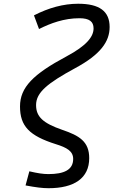

<svg xmlns="http://www.w3.org/2000/svg" viewBox="-20 -762 626 1016"><path d="M236.8 233.9C372.6 233.9 452.1 181.2 452.1 74.7C452.1 -13.2 399.4 -44.4 310.1 -74.7C207 -110.4 170.9 -144.5 170.9 -206.1C170.9 -272.5 230.5 -321.3 377.9 -401.4C512.2 -473.6 560.1 -542 560.1 -619.1C560.1 -702.6 506.3 -742.2 393.6 -742.2C315.4 -742.2 237.8 -720.7 159.7 -680.7L186.5 -608.4C248 -639.2 318.8 -665.5 400.4 -665.5C452.6 -665.5 475.1 -647.9 475.1 -611.8C475.1 -567.9 438.5 -520.5 331.5 -463.4C155.8 -369.6 85.9 -299.8 85.9 -198.7C85.9 -94.7 134.8 -43.5 275.9 1C333.5 19 367.2 37.6 367.2 79.1C367.2 137.2 318.4 159.2 236.3 159.2C208 159.2 179.2 154.8 135.3 144.5L115.2 219.2C169.9 229.5 204.6 233.9 236.8 233.9Z"/></svg>

Font: Cascadia Mono SemiLight
Style: Italic
Weight: 350
Italic angle: -10°
Monospace: yes
Designer: Aaron Bell
Foundry: Saja Typeworks
Version: Version 2404.023